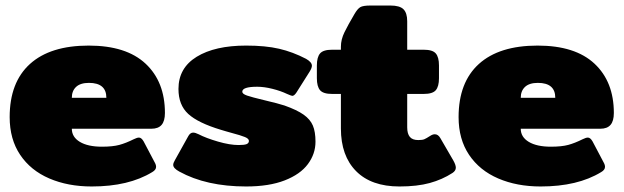

<svg xmlns="http://www.w3.org/2000/svg" viewBox="-20 -660 2257 695"><path d="M15 -236Q15 -362 88.5 -428.5Q162 -495 301 -495Q437 -495 507 -429.5Q577 -364 577 -251Q577 -222 565 -208Q553 -194 528 -194H240Q240 -164 269 -146.5Q298 -129 349 -129Q388 -129 412 -135.5Q436 -142 464 -156Q476 -162 483 -162Q492 -162 500 -148L539 -74Q545 -64 545 -56Q545 -45 531 -37Q446 15 312 15Q226 15 158.5 -14Q91 -43 53 -99.5Q15 -156 15 -236ZM365 -306Q365 -360 302 -360Q271 -360 255.5 -345.5Q240 -331 240 -306Z M629 -39Q607 -51 607 -63Q607 -70 613 -80L662 -168Q669 -180 679 -180Q687 -180 699 -174Q726 -160 769 -147.5Q812 -135 844 -135Q865 -135 873 -138.5Q881 -142 881 -150Q881 -158 866.5 -164Q852 -170 818 -179Q808 -182 798.5 -184.5Q789 -187 780 -190Q697 -215 661.5 -247.5Q626 -280 626 -338Q626 -414 692 -454.5Q758 -495 871 -495Q941 -495 990.5 -483.5Q1040 -472 1088 -447Q1109 -435 1109 -422Q1109 -414 1101 -401L1053 -325Q1045 -313 1038 -313Q1035 -313 1019 -320Q996 -331 966 -338.5Q936 -346 911 -346Q857 -346 857 -328Q857 -320 874.5 -314Q892 -308 934 -298Q989 -285 1010 -278Q1055 -262 1079 -245Q1103 -228 1112.5 -205.5Q1122 -183 1122 -147Q1122 -103 1094.5 -66Q1067 -29 1010.5 -7Q954 15 871 15Q727 15 629 -39Z M1214 -195V-320H1182Q1150 -320 1138.5 -333.5Q1127 -347 1127 -377V-423Q1127 -453 1138.5 -466.5Q1150 -480 1182 -480H1214V-491Q1214 -517 1227 -543.5Q1240 -570 1263 -609Q1274 -628 1284 -634Q1294 -640 1321 -640H1393Q1427 -640 1440.5 -626.5Q1454 -613 1454 -583V-480H1514Q1546 -480 1557.5 -466.5Q1569 -453 1569 -423V-377Q1569 -347 1557.5 -333.5Q1546 -320 1514 -320H1454V-199Q1454 -176 1463.5 -164.5Q1473 -153 1494 -153Q1509 -153 1516 -156Q1523 -159 1537 -168Q1546 -174 1554 -174Q1566 -174 1574 -160L1621 -79Q1630 -63 1630 -53Q1630 -42 1618 -34Q1581 -10 1535.5 2.5Q1490 15 1426 15Q1324 15 1269 -40.5Q1214 -96 1214 -195Z M1640 -236Q1640 -362 1713.5 -428.5Q1787 -495 1926 -495Q2062 -495 2132 -429.5Q2202 -364 2202 -251Q2202 -222 2190 -208Q2178 -194 2153 -194H1865Q1865 -164 1894 -146.5Q1923 -129 1974 -129Q2013 -129 2037 -135.5Q2061 -142 2089 -156Q2101 -162 2108 -162Q2117 -162 2125 -148L2164 -74Q2170 -64 2170 -56Q2170 -45 2156 -37Q2071 15 1937 15Q1851 15 1783.5 -14Q1716 -43 1678 -99.5Q1640 -156 1640 -236ZM1990 -306Q1990 -360 1927 -360Q1896 -360 1880.5 -345.5Q1865 -331 1865 -306Z"/></svg>

Font: Mitr
Style: Bold
Weight: 700
Designer: Thanarat Vachiruckul
Foundry: Cadson Demak
Version: Version 1.002